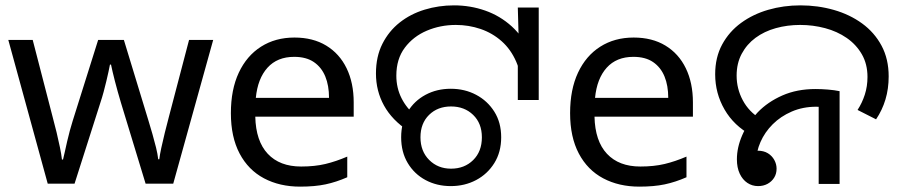

<svg xmlns="http://www.w3.org/2000/svg" viewBox="-20 -686 3367 716"><path d="M431 -303Q425 -324 419 -344.5Q413 -365 408.5 -383.5Q404 -402 400 -418Q396 -434 394 -445H390Q388 -434 384.5 -418Q381 -402 376.5 -383Q372 -364 366.5 -343.5Q361 -323 354 -302L258 -1H158L11 -537H102L176 -251Q184 -222 191 -192.5Q198 -163 203.5 -136.5Q209 -110 211 -91H215Q218 -103 222 -121Q226 -139 230.5 -159Q235 -179 240.5 -199Q246 -219 251 -235L346 -537H442L534 -235Q541 -212 548.5 -186Q556 -160 562 -135.5Q568 -111 570 -92H574Q576 -109 581.5 -134.5Q587 -160 594.5 -190.5Q602 -221 610 -251L685 -537H775L626 -1H523Z M1078 -546Q1147 -546 1196.5 -516Q1246 -486 1272.5 -431.5Q1299 -377 1299 -304V-251H932Q934 -160 978.5 -112.5Q1023 -65 1103 -65Q1154 -65 1193.5 -74.5Q1233 -84 1275 -102V-25Q1234 -7 1194 1.5Q1154 10 1099 10Q1023 10 964.5 -21Q906 -52 873.5 -113.5Q841 -175 841 -264Q841 -352 870.5 -415Q900 -478 953.5 -512Q1007 -546 1078 -546ZM1077 -474Q1014 -474 977.5 -433.5Q941 -393 934 -321H1207Q1207 -367 1193 -401Q1179 -435 1150.5 -454.5Q1122 -474 1077 -474Z M1503 -198Q1442 -238 1412 -292.5Q1382 -347 1382 -412Q1382 -475 1406 -522.5Q1430 -570 1470.5 -602Q1511 -634 1563.5 -650Q1616 -666 1673 -666Q1734 -666 1789.5 -646.5Q1845 -627 1888.5 -587.5Q1932 -548 1957 -488.5Q1982 -429 1982 -348H1925Q1925 -410 1905 -456Q1885 -502 1850.5 -532.5Q1816 -563 1772 -578Q1728 -593 1680 -593Q1622 -593 1571.5 -571.5Q1521 -550 1489.5 -508Q1458 -466 1458 -404Q1458 -358 1477.5 -319.5Q1497 -281 1531 -254L1503 -198ZM1911 -475 1915 -513 1911 -658H1989V-313H1911ZM1661 8Q1609 8 1567 -14.5Q1525 -37 1500.5 -78Q1476 -119 1476 -174Q1476 -229 1500.5 -269.5Q1525 -310 1567 -332.5Q1609 -355 1661 -355Q1713 -355 1755.5 -332.5Q1798 -310 1823.5 -269.5Q1849 -229 1849 -174Q1849 -119 1823.5 -78Q1798 -37 1755.5 -14.5Q1713 8 1661 8ZM1662 -57Q1712 -57 1744.5 -89Q1777 -121 1777 -174Q1777 -226 1744.5 -257.5Q1712 -289 1662 -289Q1612 -289 1580 -257.5Q1548 -226 1548 -174Q1548 -122 1580.5 -89.5Q1613 -57 1662 -57Z M2343 -546Q2412 -546 2461.5 -516Q2511 -486 2537.5 -431.5Q2564 -377 2564 -304V-251H2197Q2199 -160 2243.5 -112.5Q2288 -65 2368 -65Q2419 -65 2458.5 -74.5Q2498 -84 2540 -102V-25Q2499 -7 2459 1.5Q2419 10 2364 10Q2288 10 2229.5 -21Q2171 -52 2138.5 -113.5Q2106 -175 2106 -264Q2106 -352 2135.5 -415Q2165 -478 2218.5 -512Q2272 -546 2343 -546ZM2342 -474Q2279 -474 2242.5 -433.5Q2206 -393 2199 -321H2472Q2472 -367 2458 -401Q2444 -435 2415.5 -454.5Q2387 -474 2342 -474Z M2782 -182Q2717 -217 2682 -277.5Q2647 -338 2647 -409Q2647 -472 2673 -520Q2699 -568 2743.5 -600.5Q2788 -633 2845 -649.5Q2902 -666 2965 -666Q3030 -666 3089.5 -649Q3149 -632 3195 -598.5Q3241 -565 3267.5 -515.5Q3294 -466 3294 -401Q3294 -355 3282 -315Q3270 -275 3247 -241L3178 -276Q3195 -302 3205 -333Q3215 -364 3215 -399Q3215 -447 3194 -483.5Q3173 -520 3137.5 -544.5Q3102 -569 3057 -581Q3012 -593 2964 -593Q2916 -593 2873 -581Q2830 -569 2797.5 -545Q2765 -521 2746 -485.5Q2727 -450 2727 -404Q2727 -355 2750 -312Q2773 -269 2816 -243L2782 -182ZM2807 8Q2785 8 2767 -4Q2749 -16 2738.5 -38.5Q2728 -61 2728 -92Q2728 -136 2748 -182Q2768 -228 2805.5 -267Q2843 -306 2897.5 -330Q2952 -354 3021 -354Q3043 -354 3067.5 -352Q3092 -350 3111 -346V0H3033V-310L3078 -283Q3063 -286 3049.5 -287Q3036 -288 3024 -288Q2974 -288 2932.5 -270Q2891 -252 2861.5 -222.5Q2832 -193 2816 -156.5Q2800 -120 2800 -84Q2800 -69 2807 -56.5Q2814 -44 2822 -33L2764 -96Q2766 -106 2772.5 -112Q2779 -118 2788 -121Q2797 -124 2806 -124Q2828 -124 2843.5 -114.5Q2859 -105 2867.5 -89.5Q2876 -74 2876 -57Q2876 -38 2867 -23.5Q2858 -9 2842.5 -0.5Q2827 8 2807 8Z"/></svg>

Font: loriya25
Style: Book
Weight: 400
Designer: Jelle Bosma - Monotype Design Team
Foundry: Monotype Imaging Inc.
Version: Version 2.003